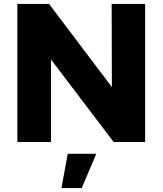

<svg xmlns="http://www.w3.org/2000/svg" viewBox="-20 -721 826 975"><path d="M547 -701H717V0H557L239 -419V0H68V-701H229L548 -279ZM324 60H469L395 234H292Z"/></svg>

Font: Montserrat arm2
Style: Bold
Weight: 700
Designer: Julieta Ulanovsky
Foundry: Julieta Ulanovsky
Version: Version 6.000